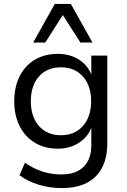

<svg xmlns="http://www.w3.org/2000/svg" viewBox="-20 -775 652 984"><path d="M297 189Q236 189 179.5 172Q123 155 80 123L108 59Q137 79 167.5 92.5Q198 106 229.5 112.5Q261 119 294 119Q369 119 408.5 80Q448 41 448 -30V-132H452Q436 -78 388 -45.5Q340 -13 277 -13Q209 -13 158.5 -43.5Q108 -74 80.5 -129Q53 -184 53 -256Q53 -329 80.5 -384Q108 -439 158.5 -469Q209 -499 277 -499Q341 -499 389 -466.5Q437 -434 453 -378H448V-490H530V-40Q530 33 503 84.5Q476 136 424 162.5Q372 189 297 189ZM292 -82Q363 -82 405 -129.5Q447 -177 447 -256Q447 -336 405 -383Q363 -430 292 -430Q221 -430 179.5 -383Q138 -336 138 -256Q138 -177 179.5 -129.5Q221 -82 292 -82ZM150 -557 261 -755H343L454 -557H392L302 -698L212 -557Z"/></svg>

Font: Nunito Sans 10pt
Style: Regular
Weight: 400
Designer: Vernon Adams
Foundry: Vernon Adams
Version: Version 3.101;gftools[0.9.27]